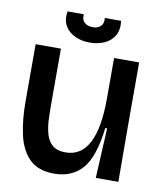

<svg xmlns="http://www.w3.org/2000/svg" viewBox="-79 -745 691 822"><g transform="rotate(10 266.0 -334.0)"><path d="M212 13Q142 13 104.5 -24Q67 -61 52.5 -125Q38 -189 38 -269V-519H148V-277Q148 -243 149.5 -209Q151 -175 159.5 -146.5Q168 -118 188 -101.5Q208 -85 244 -85Q379 -85 379 -343V-519H488V-258L489 0H391L402 -217H394Q379 -90 334 -38.5Q289 13 212 13ZM148 -681H219Q216 -658 229.5 -645.5Q243 -633 266 -633Q287 -633 300 -645Q313 -657 310 -681H381Q386 -643 371 -617Q356 -591 327.5 -578.5Q299 -566 264 -566Q229 -566 200.5 -579Q172 -592 157 -617.5Q142 -643 148 -681Z"/></g></svg>

Font: Bricolage Grotesque 48pt Medium
Style: Regular
Weight: 500
Designer: Mathieu Triay
Foundry: Atelier Triay
Version: Version 1.000; ttfautohint (v1.8.4.7-5d5b);gftools[0.9.32]